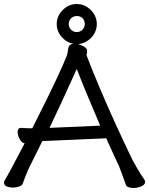

<svg xmlns="http://www.w3.org/2000/svg" viewBox="-27 -929 744 958"><path d="M356 -585Q274 -403 220 -291L473 -302Q396 -481 356 -585ZM61 -270Q61 -291 78 -291H80Q104 -289 119 -289H134Q218 -455 254 -532.5Q290 -610 306 -650Q310 -659 312 -677.5Q314 -696 321 -703Q326 -709 338 -711Q309 -716 286 -739Q256 -769 256 -809Q256 -849 286 -879Q316 -909 356 -909Q396 -909 426 -879Q456 -849 456 -809Q456 -769 426 -739Q398 -711 361 -709Q371 -707 382 -702Q402 -693 407 -681V-680V-679Q409 -674 407 -666.5Q405 -659 405 -655L406 -650Q463 -501 553 -303Q595 -212 634 -131Q642 -116 659 -86.5Q676 -57 692 -35Q697 -27 697 -22Q697 -6 675 2Q656 9 641 9Q607 9 601 -7Q595 -25 584 -54.5Q573 -84 566 -102Q549 -137 503 -239Q380 -234 342 -232Q283 -229 184 -225Q169 -193 123 -102Q115 -87 104 -59Q94 -35 87 -14Q83 -3 67.5 2Q52 7 36.5 7Q21 7 8 2Q-7 -4 -7 -18Q-7 -25 -2 -32Q2 -37 34 -96.5Q66 -156 96 -214Q82 -215 71.5 -234.5Q61 -254 61 -270ZM327.5 -780.5Q339 -769 356 -769Q373 -769 384.5 -780.5Q396 -792 396 -809.5Q396 -827 385 -838Q374 -849 356.5 -849Q339 -849 327.5 -837.5Q316 -826 316 -809Q316 -792 327.5 -780.5Z"/></svg>

Font: Moon Stars Kai HW
Style: Bold
Weight: 700
Designer: GuiWonder
Version: Version 1.101